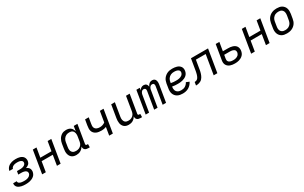

<svg xmlns="http://www.w3.org/2000/svg" viewBox="281 -2169 6038 3819"><g transform="rotate(-30 3300.0 -260.0)"><path d="M254 8Q228 8 203.5 6Q179 4 155.5 -1.5Q132 -7 110 -17Q88 -27 71.5 -43Q55 -59 47 -82Q39 -105 43 -130L44 -135H126V-134Q123 -119 130.5 -106.5Q138 -94 149.5 -87Q161 -80 174 -75.5Q187 -71 201.5 -69Q216 -67 230.5 -66Q245 -65 260 -65Q275 -65 290.5 -66Q306 -67 321.5 -70.5Q337 -74 352 -80Q367 -86 380 -96Q393 -106 402 -120Q411 -134 414 -150Q416 -165 411.5 -179.5Q407 -194 396.5 -204Q386 -214 372 -219.5Q358 -225 343.5 -228.5Q329 -232 313.5 -233Q298 -234 282 -234H218L231 -307H295Q309 -307 322.5 -308Q336 -309 350 -311.5Q364 -314 377.5 -319Q391 -324 403.5 -332Q416 -340 424.5 -352.5Q433 -365 435 -379Q438 -393 434 -406Q430 -419 420.5 -427.5Q411 -436 399 -441.5Q387 -447 374 -450Q361 -453 347 -454Q333 -455 319 -455Q306 -455 293 -454Q280 -453 266.5 -450.5Q253 -448 239.5 -443Q226 -438 214.5 -430Q203 -422 194.5 -410.5Q186 -399 184 -386L183 -385H101L102 -388Q106 -410 118 -432Q130 -454 148.5 -471Q167 -488 188.5 -499Q210 -510 233 -516.5Q256 -523 279 -525.5Q302 -528 325 -528Q350 -528 375 -525.5Q400 -523 423 -515.5Q446 -508 466 -495Q486 -482 499 -462.5Q512 -443 516.5 -419Q521 -395 517 -370Q514 -352 505.5 -334.5Q497 -317 482.5 -304.5Q468 -292 451 -283.5Q434 -275 416 -269Q436 -262 453 -249.5Q470 -237 481 -220Q492 -203 495 -181.5Q498 -160 495 -138Q490 -113 478 -89.5Q466 -66 445.5 -49Q425 -32 401 -20.5Q377 -9 352.5 -3Q328 3 303 5.5Q278 8 254 8Z M632 0 718 -520H802L766 -305H1022L1058 -520H1142L1056 0H972L1010 -232H754L716 0Z M1417 8Q1388 8 1361 1Q1334 -6 1312.5 -23Q1291 -40 1278 -64Q1265 -88 1259.5 -115.5Q1254 -143 1255.5 -172Q1257 -201 1262 -230L1278 -330Q1282 -355 1290 -379.5Q1298 -404 1310.5 -427Q1323 -450 1342 -470Q1361 -490 1383.5 -503.5Q1406 -517 1431.5 -522.5Q1457 -528 1482 -528Q1511 -528 1538.5 -521Q1566 -514 1586.5 -497.5Q1607 -481 1620 -457Q1633 -433 1639 -406L1658 -520H1742L1672 -98Q1671 -92 1672 -85.5Q1673 -79 1676.5 -74Q1680 -69 1686.5 -67.5Q1693 -66 1700 -66H1723L1722 8H1687Q1665 8 1645 3Q1625 -2 1610.5 -15Q1596 -28 1590 -48Q1584 -68 1587 -89Q1574 -66 1555 -47Q1536 -28 1513.5 -15.5Q1491 -3 1466 2.5Q1441 8 1417 8ZM1451 -66Q1468 -66 1485.5 -68.5Q1503 -71 1520 -78.5Q1537 -86 1552 -98Q1567 -110 1578 -125.5Q1589 -141 1595 -158Q1601 -175 1604 -193L1620 -293Q1624 -313 1624.5 -332.5Q1625 -352 1621.5 -370.5Q1618 -389 1609.5 -405.5Q1601 -422 1586.5 -433.5Q1572 -445 1553.5 -449.5Q1535 -454 1515 -454Q1497 -454 1478.5 -451Q1460 -448 1442.5 -439.5Q1425 -431 1410.5 -417.5Q1396 -404 1385.5 -388Q1375 -372 1369 -354Q1363 -336 1360 -318L1344 -218Q1341 -199 1340 -180Q1339 -161 1343 -143Q1347 -125 1356.5 -110Q1366 -95 1380.5 -84.5Q1395 -74 1413.5 -70Q1432 -66 1451 -66Z M2172 0 2202 -183Q2177 -173 2151 -168Q2125 -163 2099 -163Q2067 -163 2035 -167Q2003 -171 1975 -183.5Q1947 -196 1926.5 -218Q1906 -240 1897 -269Q1888 -298 1890 -330.5Q1892 -363 1897 -396L1918 -520H2002L1979 -384Q1976 -364 1974.5 -344Q1973 -324 1978 -306Q1983 -288 1995.5 -273.5Q2008 -259 2024.5 -251Q2041 -243 2060 -240Q2079 -237 2099 -237Q2129 -237 2160 -247Q2191 -257 2217 -276L2258 -520H2342L2256 0Z M2621 8Q2592 8 2565 0.5Q2538 -7 2518 -24Q2498 -41 2485 -65Q2472 -89 2467.5 -116.5Q2463 -144 2464 -172.5Q2465 -201 2470 -230L2518 -520H2602L2552 -218Q2549 -199 2548 -180Q2547 -161 2551 -143.5Q2555 -126 2563.5 -110.5Q2572 -95 2586 -84.5Q2600 -74 2618 -70Q2636 -66 2655 -66Q2672 -66 2689 -68.5Q2706 -71 2723 -79Q2740 -87 2754.5 -99Q2769 -111 2779 -126.5Q2789 -142 2795 -159Q2801 -176 2804 -193L2858 -520H2942L2872 -98Q2871 -92 2872 -85.5Q2873 -79 2876.5 -74Q2880 -69 2886.5 -67.5Q2893 -66 2900 -66H2923L2922 8H2887Q2866 8 2846 3Q2826 -2 2811 -15Q2796 -28 2790 -47.5Q2784 -67 2787 -88Q2774 -66 2756 -47Q2738 -28 2716 -15.5Q2694 -3 2669.5 2.5Q2645 8 2621 8Z M3010 0 3096 -520H3174L3165 -466Q3173 -480 3183.5 -491.5Q3194 -503 3207 -511.5Q3220 -520 3235 -524Q3250 -528 3264 -528Q3282 -528 3298 -522.5Q3314 -517 3325 -505Q3336 -493 3341.5 -477.5Q3347 -462 3349 -445Q3356 -462 3367 -477.5Q3378 -493 3392.5 -505Q3407 -517 3424.5 -522.5Q3442 -528 3460 -528Q3477 -528 3492.5 -522.5Q3508 -517 3519 -506Q3530 -495 3536 -480Q3542 -465 3544 -448.5Q3546 -432 3545 -415Q3544 -398 3541 -381L3478 0H3400L3465 -394Q3467 -406 3466 -418.5Q3465 -431 3459 -440.5Q3453 -450 3442 -454.5Q3431 -459 3419 -459Q3409 -459 3398.5 -455.5Q3388 -452 3379.5 -444.5Q3371 -437 3365 -427.5Q3359 -418 3355 -408.5Q3351 -399 3348 -388.5Q3345 -378 3344 -368L3283 0H3205L3270 -394Q3272 -406 3271 -418.5Q3270 -431 3263.5 -440.5Q3257 -450 3246.5 -454.5Q3236 -459 3223 -459Q3213 -459 3203 -455.5Q3193 -452 3184.5 -444.5Q3176 -437 3170 -427.5Q3164 -418 3160 -408.5Q3156 -399 3153 -388.5Q3150 -378 3149 -368L3088 0Z M3862 8Q3830 8 3799.5 2.5Q3769 -3 3742.5 -17Q3716 -31 3696.5 -54Q3677 -77 3667 -105.5Q3657 -134 3656.5 -166Q3656 -198 3662 -230L3678 -330Q3683 -357 3692.5 -384Q3702 -411 3719.5 -435Q3737 -459 3760.5 -477.5Q3784 -496 3810.5 -507.5Q3837 -519 3864.5 -523.5Q3892 -528 3920 -528Q3947 -528 3973 -525Q3999 -522 4024 -514.5Q4049 -507 4070 -493Q4091 -479 4105 -459Q4119 -439 4123.5 -413Q4128 -387 4123 -360Q4119 -334 4106.5 -309.5Q4094 -285 4073 -267Q4052 -249 4026.5 -237.5Q4001 -226 3975.5 -219.5Q3950 -213 3924 -211Q3898 -209 3873 -209Q3840 -209 3807 -211.5Q3774 -214 3743 -220V-218Q3739 -197 3739.5 -177Q3740 -157 3746 -138.5Q3752 -120 3764 -105.5Q3776 -91 3792.5 -81.5Q3809 -72 3828.5 -68.5Q3848 -65 3868 -65Q3891 -65 3914.5 -70Q3938 -75 3958.5 -87.5Q3979 -100 3996 -118.5Q4013 -137 4024 -159L4094 -130Q4078 -98 4053 -70.5Q4028 -43 3997 -25Q3966 -7 3931 0.5Q3896 8 3862 8ZM3873 -282Q3889 -282 3906 -283Q3923 -284 3940 -287.5Q3957 -291 3973.5 -297Q3990 -303 4004.5 -313.5Q4019 -324 4029 -339Q4039 -354 4042 -371Q4045 -386 4041 -400Q4037 -414 4028 -424Q4019 -434 4006 -440Q3993 -446 3979 -449.5Q3965 -453 3950 -454Q3935 -455 3920 -455Q3901 -455 3882.5 -452Q3864 -449 3846 -440.5Q3828 -432 3812.5 -419Q3797 -406 3785.5 -389.5Q3774 -373 3768 -354.5Q3762 -336 3759 -318L3755 -293Q3783 -286 3813 -284Q3843 -282 3873 -282Z M4166 0 4178 -74Q4194 -74 4210 -78.5Q4226 -83 4239.5 -93.5Q4253 -104 4262 -119Q4271 -134 4277.5 -149.5Q4284 -165 4288.5 -180.5Q4293 -196 4296.5 -212Q4300 -228 4303.5 -244Q4307 -260 4309 -276L4350 -520H4742L4656 0H4572L4646 -447H4421L4391 -268Q4388 -249 4385 -230Q4382 -211 4377.5 -192.5Q4373 -174 4367 -155Q4361 -136 4353 -118Q4345 -100 4334.5 -83Q4324 -66 4310 -51Q4296 -36 4278 -26Q4260 -16 4241 -10Q4222 -4 4203.5 -2Q4185 0 4166 0Z M5058 8Q5030 8 5003.5 4.5Q4977 1 4952 -8Q4927 -17 4906.5 -33.5Q4886 -50 4873.5 -72.5Q4861 -95 4858.5 -122Q4856 -149 4861 -177L4918 -520H5002L4969 -323H5085Q5113 -323 5140 -320Q5167 -317 5191.5 -308.5Q5216 -300 5237.5 -285.5Q5259 -271 5272 -249.5Q5285 -228 5289 -201Q5293 -174 5288 -147Q5284 -123 5273.5 -99Q5263 -75 5244.5 -56.5Q5226 -38 5203 -25Q5180 -12 5155.5 -4.5Q5131 3 5106.5 5.5Q5082 8 5058 8ZM5059 -66Q5074 -66 5089 -67Q5104 -68 5119 -72.5Q5134 -77 5149.5 -84Q5165 -91 5176.5 -102Q5188 -113 5195.5 -128Q5203 -143 5206 -158Q5208 -173 5205.5 -188Q5203 -203 5194 -214Q5185 -225 5172 -231.5Q5159 -238 5145 -242Q5131 -246 5116 -247.5Q5101 -249 5086 -249H4957L4943 -165Q4940 -149 4942 -134Q4944 -119 4951.5 -107Q4959 -95 4971.5 -86.5Q4984 -78 4998 -73.5Q5012 -69 5027.5 -67.5Q5043 -66 5059 -66Z M5432 0 5518 -520H5602L5566 -305H5822L5858 -520H5942L5856 0H5772L5810 -232H5554L5516 0Z M6254 8Q6222 8 6191.5 2.5Q6161 -3 6136 -18Q6111 -33 6093 -56Q6075 -79 6066 -107.5Q6057 -136 6056.5 -167Q6056 -198 6062 -230L6078 -330Q6083 -357 6092.5 -384Q6102 -411 6119 -435Q6136 -459 6159.5 -477.5Q6183 -496 6210 -507.5Q6237 -519 6264.5 -523.5Q6292 -528 6319 -528Q6351 -528 6381.5 -522.5Q6412 -517 6437 -502Q6462 -487 6480.5 -464Q6499 -441 6507.5 -412.5Q6516 -384 6516.5 -353Q6517 -322 6512 -290L6495 -190Q6491 -163 6481.5 -136Q6472 -109 6455 -85Q6438 -61 6414.5 -42.5Q6391 -24 6364 -12.5Q6337 -1 6309 3.5Q6281 8 6254 8ZM6254 -66Q6273 -66 6291.5 -69Q6310 -72 6327.5 -80Q6345 -88 6361 -101.5Q6377 -115 6387.5 -131Q6398 -147 6404 -165.5Q6410 -184 6413 -202L6430 -302Q6433 -322 6433.5 -341Q6434 -360 6429.5 -378Q6425 -396 6415 -411Q6405 -426 6390.5 -436Q6376 -446 6357.5 -450Q6339 -454 6320 -454Q6301 -454 6282.5 -451Q6264 -448 6246 -440Q6228 -432 6212.5 -418.5Q6197 -405 6186 -389Q6175 -373 6169 -354.5Q6163 -336 6160 -318L6144 -218Q6140 -198 6139.5 -179Q6139 -160 6143.5 -142Q6148 -124 6158 -109Q6168 -94 6183 -84Q6198 -74 6216.5 -70Q6235 -66 6254 -66Z"/></g></svg>

Font: Iosevka Extended
Style: Italic
Weight: 400
Width: 7
Italic angle: -9°
Monospace: yes
Designer: Belleve Invis
Foundry: Belleve Invis
Version: Version 32.5.0; ttfautohint (v1.8.4)